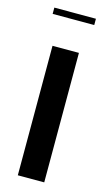

<svg xmlns="http://www.w3.org/2000/svg" viewBox="-103 -671 392 709"><g transform="rotate(15 93.0 -316.5)"><path d="M144 -495V0H43V-495ZM172 -609H13V-633H172Z"/></g></svg>

Font: Moniqa Extra Bold Narrow Heading
Style: Regular
Weight: 800
Width: 4
Designer: Rajesh Rajput
Foundry: Rajesh Rajput
Version: Version 1.000;December 15, 2022;FontCreator 14.0.0.2794 32-b